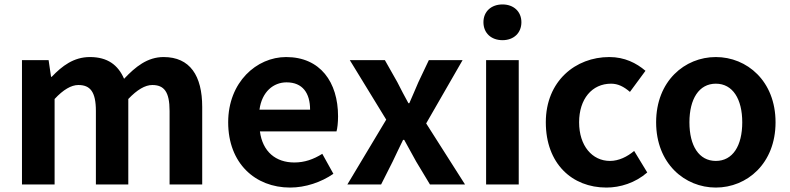

<svg xmlns="http://www.w3.org/2000/svg" viewBox="-20 -831 3558 865"><path d="M79 0H226V-385C265 -427 301 -448 333 -448C386 -448 412 -418 412 -331V0H558V-385C598 -427 634 -448 666 -448C719 -448 744 -418 744 -331V0H891V-349C891 -490 836 -574 717 -574C644 -574 590 -530 539 -476C512 -538 465 -574 385 -574C312 -574 260 -534 213 -485H210L199 -560H79Z M1287 14C1356 14 1427 -10 1482 -48L1432 -138C1392 -113 1352 -99 1306 -99C1223 -99 1163 -147 1151 -239H1496C1500 -252 1503 -279 1503 -307C1503 -461 1423 -574 1269 -574C1136 -574 1008 -461 1008 -280C1008 -95 1130 14 1287 14ZM1149 -337C1160 -418 1212 -460 1271 -460C1343 -460 1377 -412 1377 -337Z M1545 0H1697L1749 -103C1765 -136 1780 -169 1796 -201H1801C1819 -169 1837 -135 1855 -103L1917 0H2075L1900 -275L2064 -560H1912L1865 -461C1852 -429 1837 -397 1824 -366H1820C1803 -397 1786 -429 1770 -461L1714 -560H1556L1720 -292Z M2170 0H2317V-560H2170ZM2244 -650C2294 -650 2329 -682 2329 -731C2329 -779 2294 -811 2244 -811C2193 -811 2158 -779 2158 -731C2158 -682 2193 -650 2244 -650Z M2712 14C2774 14 2842 -7 2896 -54L2837 -151C2806 -125 2768 -106 2728 -106C2648 -106 2589 -174 2589 -280C2589 -385 2647 -454 2733 -454C2764 -454 2790 -441 2818 -417L2888 -512C2847 -547 2794 -574 2725 -574C2573 -574 2439 -466 2439 -280C2439 -94 2557 14 2712 14Z M3205 14C3345 14 3474 -94 3474 -280C3474 -466 3345 -574 3205 -574C3065 -574 2936 -466 2936 -280C2936 -94 3065 14 3205 14ZM3205 -106C3129 -106 3086 -174 3086 -280C3086 -385 3129 -454 3205 -454C3281 -454 3324 -385 3324 -280C3324 -174 3281 -106 3205 -106Z"/></svg>

Font: Noto Sans HK
Style: Bold
Weight: 700
Designer: Ryoko NISHIZUKA 西塚涼子 (kana, bopomofo & ideographs); Paul D. Hunt (Latin, Greek & Cyrillic); Sandoll Communications 산돌커뮤니
Foundry: Adobe
Version: Version 2.002;hotconv 1.0.116;makeotfexe 2.5.65601